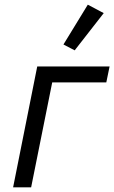

<svg xmlns="http://www.w3.org/2000/svg" viewBox="-20 -800 488 820"><path d="M423 -744 355 -780 251 -610 299 -585ZM36 0H113L203 -448H434L448 -516H139Z"/></svg>

Font: Braiins Sans
Style: Italic
Weight: 400
Italic angle: -11.31°
Designer: Mike Abbink, Paul van der Laan, Pieter van Rosmalen, Jiri Chlebus, Lubos Buracinsky
Foundry: Bold Monday, Sudetype
Version: Version 1.000;hotconv 1.0.109;makeotfexe 2.5.65596